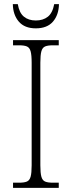

<svg xmlns="http://www.w3.org/2000/svg" viewBox="-20 -908 348 928"><path d="M43 0V-25H73Q97 -25 110 -30.5Q123 -36 128 -54Q133 -72 133 -109V-605Q133 -642 128 -660Q123 -678 110 -683.5Q97 -689 73 -689H43V-714H264V-689H235Q211 -689 198 -683.5Q185 -678 180 -660Q175 -642 175 -605V-109Q175 -72 180 -54Q185 -36 198 -30.5Q211 -25 235 -25H264V0ZM153 -771Q99 -771 71 -803.5Q43 -836 42 -888H66Q73 -846 95.5 -827.5Q118 -809 153 -809Q188 -809 211 -827Q234 -845 242 -888H265Q264 -836 236 -803.5Q208 -771 153 -771Z"/></svg>

Font: Noto Serif SemiCondensed ExtraLight
Style: Regular
Weight: 200
Width: 4
Designer: Monotype Design Team
Foundry: Monotype Imaging Inc.
Version: Version 2.014